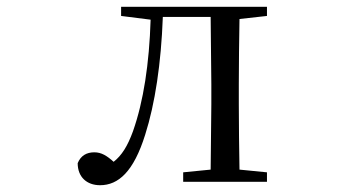

<svg xmlns="http://www.w3.org/2000/svg" viewBox="-20 -536 1040 566"><path d="M600 0H767V-28L686 -36C685 -92 684 -174 684 -229V-288C684 -342 685 -424 686 -480L767 -489V-516H337V-489L424 -478C420 -348 403 -237 372 -149C356 -105 339 -78 315 -59C295 -77 279 -87 258 -87C235 -87 218 -77 209 -55C209 -14 236 10 275 10C329 10 374 -30 408 -139C437 -230 455 -349 460 -486H601L603 -288V-229L601 -36L520 -28V0Z"/></svg>

Font: Harano Aji Mincho
Style: Regular
Weight: 400
Foundry: Masamichi Hosoda
Version: HaranoAjiMincho-Regular version 20230610;ttx 4.39.4